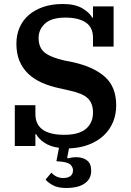

<svg xmlns="http://www.w3.org/2000/svg" viewBox="-20 -730 656 960"><path d="M313 210Q269 210 244 196Q219 182 208 168L237 133Q247 145 262 152.5Q277 160 297 160Q319 160 332 150.5Q345 141 345 121Q345 108 334 95Q323 82 285 78L262 76L275 9Q230 3 201 -17Q172 -37 161 -59H157V0H54V-204H157V-160Q157 -56 301 -56Q375 -56 410 -86Q445 -116 445 -167Q445 -213 419.5 -238Q394 -263 329 -277L281 -288Q231 -298 190.5 -316Q150 -334 121.5 -361Q93 -388 77.5 -425Q62 -462 62 -512Q62 -556 78 -592.5Q94 -629 124 -655Q154 -681 197 -695.5Q240 -710 294 -710Q355 -710 391.5 -688.5Q428 -667 441 -642H445V-698H548V-497H445V-541Q445 -593 409 -617.5Q373 -642 307 -642Q238 -642 205.5 -612.5Q173 -583 173 -540Q173 -492 203 -467.5Q233 -443 304 -427L349 -418Q450 -395 505.5 -345Q561 -295 561 -203Q561 -158 545 -119.5Q529 -81 498.5 -52.5Q468 -24 424 -7Q380 10 325 12L316 58L319 62Q340 56 362 56Q394 56 415 72Q436 88 436 123Q436 147 426 163.5Q416 180 398.5 190.5Q381 201 359 205.5Q337 210 313 210Z"/></svg>

Font: IBM Plex Serif SemiBold
Style: Regular
Weight: 600
Designer: Mike Abbink, Paul van der Laan, Pieter van Rosmalen
Foundry: Bold Monday
Version: Version 2.5